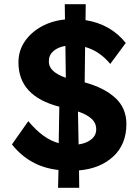

<svg xmlns="http://www.w3.org/2000/svg" viewBox="-20 -805 670 916"><path d="M257 91 259 6Q188 -2 133 -33Q78 -64 37 -116L115 -227Q152 -183 187.5 -157.5Q223 -132 260 -122L263 -296Q68 -346 68 -507Q68 -563 98 -607Q128 -651 178 -678.5Q228 -706 290 -712L289 -785H389L388 -709Q508 -690 580 -600L506 -500Q456 -561 386 -581L384 -412Q476 -387 529.5 -338.5Q583 -290 583 -213Q583 -117 521 -59Q459 -1 357 8L358 91ZM213 -513Q213 -485 234.5 -466Q256 -447 294 -434L292 -586Q256 -580 234.5 -561Q213 -542 213 -513ZM439 -188Q439 -219 415.5 -239.5Q392 -260 352 -273L355 -116Q392 -121 415.5 -140Q439 -159 439 -188Z"/></svg>

Font: Lexend SemiBold
Style: Regular
Weight: 600
Designer: Bonnie Shaver-Troup, Thomas Jockin
Foundry: Lexend
Version: Version 1.005; ttfautohint (v1.8.3)